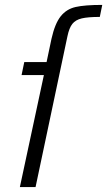

<svg xmlns="http://www.w3.org/2000/svg" viewBox="-20 -763 437 783"><path d="M159 -457H68L79 -510H170L190 -605Q204 -667 227.5 -696.5Q251 -726 288.5 -734.5Q326 -743 397 -743L387 -694Q339 -694 313.5 -688Q288 -682 275 -665.5Q262 -649 255 -615L125 0H61Z"/></svg>

Font: Saira Semi Condensed Light
Style: Italic
Weight: 300
Width: 4
Italic angle: -12°
Designer: Hector Gatti with collaboration of the Omnibus-Type team
Foundry: Omnibus-Type
Version: Version 1.001; ttfautohint (v1.8)